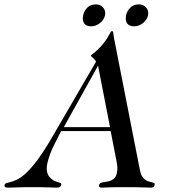

<svg xmlns="http://www.w3.org/2000/svg" viewBox="-106 -854 793 876"><path d="M341.3 -554.2 185.1 -273.9H396ZM172.9 -255.9 143.6 -198.2Q130.9 -173.8 122.6 -150.9Q114.3 -127.9 110.4 -110.8Q106.9 -95.7 107.2 -84Q107.4 -72.3 110.6 -63Q113.8 -53.7 119.9 -46.6Q126 -39.6 134.8 -33.2Q142.1 -27.8 149.4 -25.6Q156.7 -23.4 162.6 -21.7Q168.5 -20 171.6 -18.1Q174.8 -16.1 173.8 -11.2Q172.4 -4.4 168 -1.2Q163.6 2 151.4 2Q146.5 2 138.4 1.7Q130.4 1.5 117.7 1Q105 0.5 86.7 0.2Q68.4 0 43 0Q19.5 0 2.7 0.2Q-14.2 0.5 -26.9 1Q-39.6 1.5 -50.3 1.7Q-61 2 -72.8 2Q-80.6 2 -83.5 -1.5Q-86.4 -4.9 -85.4 -8.8Q-84 -16.1 -77.1 -18.3Q-70.3 -20.5 -58.6 -23.4Q-46.9 -26.4 -30.8 -33.4Q-14.6 -40.5 5.9 -58.1Q34.7 -83 65.4 -125Q96.2 -167 128.4 -222.2L332.5 -573.2Q324.7 -584.5 316.7 -591.1Q308.6 -597.7 309.1 -601.1Q309.1 -602.1 314.5 -606Q319.8 -609.9 327.9 -616.7Q335.9 -623.5 345.9 -633.3Q356 -643.1 365.7 -655.8Q378.4 -671.9 384.8 -682.9Q391.1 -693.8 394.5 -700.2Q397.9 -706.5 399.7 -709.2Q401.4 -711.9 404.8 -711.9Q410.2 -711.9 410.6 -705.1Q411.1 -698.2 413.6 -683.1L532.7 -76.2Q536.1 -58.6 543 -48.6Q549.8 -38.6 557.6 -33.2Q565.4 -27.8 573.5 -25.9Q581.5 -23.9 587.6 -22.2Q593.8 -20.5 597.4 -18.3Q601.1 -16.1 599.6 -9.8Q598.1 -3.9 594.2 -1Q590.3 2 581.1 2Q577.1 2 569.3 1.7Q561.5 1.5 547.1 1Q532.7 0.5 510.3 0.2Q487.8 0 454.6 0Q431.2 0 415 0.2Q398.9 0.5 387.7 1Q376.5 1.5 369.6 1.7Q362.8 2 358.4 2Q349.1 2 346.9 -1.7Q344.7 -5.4 345.7 -9.8Q347.2 -16.1 352.8 -18.8Q358.4 -21.5 366.5 -22.9Q374.5 -24.4 383.8 -25.6Q393.1 -26.9 401.6 -30.8Q410.2 -34.7 417 -42Q423.8 -49.3 426.8 -63Q430.2 -78.1 429.4 -91.6Q428.7 -105 424.8 -123L398.9 -255.9ZM469.2 -784.2Q473.6 -804.2 488.5 -819.1Q503.4 -834 527.8 -834Q538.1 -834 546.6 -830.1Q555.2 -826.2 561 -819.3Q566.9 -812.5 569.3 -803.5Q571.8 -794.4 569.3 -784.2Q567.4 -773.4 561 -764.4Q554.7 -755.4 545.9 -748.5Q537.1 -741.7 526.9 -737.8Q516.6 -733.9 506.3 -733.9Q494.1 -733.9 485.8 -737.8Q477.5 -741.7 473.1 -748.5Q468.8 -755.4 468 -764.4Q467.3 -773.4 469.2 -784.2ZM273.4 -784.2Q277.8 -804.7 292.5 -819.3Q307.1 -834 332 -834Q342.3 -834 350.6 -830.1Q358.9 -826.2 364.7 -819.3Q370.6 -812.5 373 -803.5Q375.5 -794.4 373 -784.2Q371.1 -773.4 364.7 -764.4Q358.4 -755.4 349.6 -748.5Q340.8 -741.7 330.8 -737.8Q320.8 -733.9 310.5 -733.9Q285.6 -733.9 277.3 -748.3Q269 -762.7 273.4 -784.2Z"/></svg>

Font: XB Zar
Style: Italic
Weight: 400
Italic angle: -12°
Designer: Behnam
Foundry: Irmug
Version: Version 8.005 2009